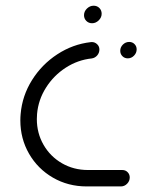

<svg xmlns="http://www.w3.org/2000/svg" viewBox="-20 -669 510 689"><path d="M53 -237Q53 -248.5 54.1 -260Q59.6 -325.2 94.8 -381.5Q130 -437.8 185.6 -474.1Q241.1 -510.4 305.6 -517.8L309.3 -518.1Q320.4 -518.1 328.5 -510.4Q336.7 -502.6 336.7 -491.5Q336.7 -479.3 328.9 -470.2Q321.1 -461.1 309.3 -459.3Q259.3 -454.1 215.9 -426.1Q172.6 -398.1 145 -354.4Q117.4 -310.7 113 -260Q112.2 -247.4 112.2 -241.9Q112.2 -191.1 136.3 -149.3Q160.4 -107.4 202.4 -83.1Q244.4 -58.9 295.9 -58.9H418.9Q430.4 -58.9 438 -51.1Q445.6 -43.3 445.6 -32.2Q445.6 -19.3 436.1 -9.6Q426.7 0 413.7 0H291.1Q224.4 0 170 -31.5Q115.6 -63 84.3 -117.2Q53 -171.5 53 -237ZM411.5 -486.7Q411.5 -499.6 421.1 -509.1Q430.7 -518.5 443.7 -518.5Q455.2 -518.5 462.8 -510.7Q470.4 -503 470.4 -491.9Q470.4 -478.9 460.9 -469.3Q451.5 -459.6 438.5 -459.6Q427 -459.6 419.3 -467.4Q411.5 -475.2 411.5 -486.7ZM281.5 -614.4Q281.5 -628.1 292 -638.3Q302.6 -648.5 315.9 -648.5Q328.5 -648.5 336.7 -640.2Q344.8 -631.9 344.8 -619.6Q344.8 -606.3 334.3 -595.9Q323.7 -585.6 310.4 -585.6Q298.1 -585.6 289.8 -593.9Q281.5 -602.2 281.5 -614.4Z"/></svg>

Font: 26F Galaxy Sans Medium
Style: Italic
Weight: 500
Italic angle: -5°
Designer: C₂₉H₂₅N₃O₅
Version: Version 1.200